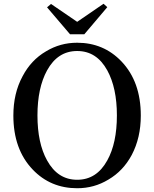

<svg xmlns="http://www.w3.org/2000/svg" viewBox="-20 -982 819 1020"><path d="M390 18C450 18 505 3 556 -28C609 -59 650 -103 680 -159C712 -220 728 -289 728 -368C728 -488 694 -584 625 -656C562 -722 483 -755 390 -755C330 -755 275 -740 224 -709C171 -678 130 -634 100 -577C67 -516 51 -447 51 -368C51 -249 85 -153 154 -81C217 -15 296 18 390 18ZM230 -130C196 -191 179 -271 179 -369C179 -466 196 -546 230 -608C268 -677 321 -711 390 -711C459 -711 512 -677 550 -608C584 -546 601 -466 601 -369C601 -271 584 -191 550 -130C512 -61 459 -27 390 -27C321 -27 268 -61 230 -130ZM428 -800 550 -944 530 -962 390 -866 251 -961 230 -943 352 -800Z"/></svg>

Font: AllPunType SemiBold
Style: Regular
Weight: 600
Version: 1.0